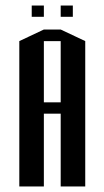

<svg xmlns="http://www.w3.org/2000/svg" viewBox="-20 -640 378 696"><path d="M200 -533 289 -491V36H200V-228H139V36H50V-491L139 -533ZM200 -269V-491H139V-269ZM95 -579V-620H139V-579ZM200 -579V-620H244V-579Z"/></svg>

Font: Frankia
Style: Regular
Weight: 400
Version: Version 001.000